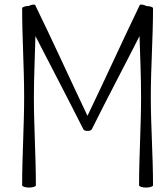

<svg xmlns="http://www.w3.org/2000/svg" viewBox="-20 -837 751 867"><path d="M395 -254C465 -395 539 -534 610 -674C613 -582 617 -491 617 -400C617 -267 608 -133 608 0C608 5 622 10 639 10C657 10 671 5 671 0C671 -133 661 -267 661 -400C661 -533 671 -667 671 -800C671 -805 658 -809 641 -810C628 -816 614 -819 611 -814C531 -648 455 -480 375 -314C296 -480 220 -648 139 -814C137 -818 124 -817 109 -810C94 -810 80 -805 80 -800C80 -667 89 -533 89 -400C89 -267 80 -133 80 0C80 5 94 10 111 10C129 10 142 5 142 0C142 -133 133 -267 133 -400C133 -491 138 -582 140 -674C212 -534 285 -395 356 -254C359 -248 367 -245 375 -246C384 -245 392 -248 395 -254Z"/></svg>

Font: Nupuram ExtraLight
Style: Regular
Weight: 200
Designer: Santhosh Thottingal (santhosh.thottingal@gmail.com)
Foundry: SMC
Version: Version 1.000